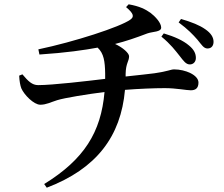

<svg xmlns="http://www.w3.org/2000/svg" viewBox="-20 -809 1040 891"><path d="M814 -549C832 -526 843 -510 861 -510C877 -510 889 -522 889 -540C889 -561 880 -579 857 -598C830 -621 790 -639 740 -654L729 -639C772 -604 794 -574 814 -549ZM896 -625C916 -601 925 -584 943 -584C963 -584 971 -599 971 -615C971 -636 959 -655 933 -673C906 -692 871 -706 820 -721L809 -705C852 -673 875 -649 896 -625ZM69 -458C70 -433 74 -412 79 -399C92 -369 137 -323 167 -323C195 -323 216 -335 245 -344C280 -355 386 -372 465 -382C449 -195 370 -69 185 45L197 62C428 -26 541 -176 560 -392C623 -397 696 -400 745 -400C798 -400 845 -390 865 -390C888 -390 901 -400 901 -426C901 -461 840 -487 788 -487C772 -487 760 -478 697 -469C667 -465 618 -460 563 -454V-466C564 -517 579 -524 579 -548C579 -562 551 -588 514 -605C565 -618 609 -633 664 -654C690 -663 728 -660 728 -681C728 -703 701 -732 679 -749C655 -766 628 -780 577 -789L565 -776C602 -745 603 -731 585 -718C538 -684 325 -615 158 -580L163 -556C286 -564 374 -577 433 -588C462 -561 467 -524 468 -468V-443C385 -433 224 -414 157 -414C129 -414 111 -432 84 -464Z"/></svg>

Font: Noto Serif CJK HK SemiBold
Style: Regular
Weight: 600
Designer: Ryoko NISHIZUKA 西塚涼子 (kana & ideographs); Frank Grießhammer (Latin, Greek & Cyrillic); Wenlong ZHANG 张文龙 (bopomofo); San
Foundry: Adobe
Version: Version 2.001;hotconv 1.1.0;makeotfexe 2.6.0